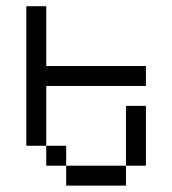

<svg xmlns="http://www.w3.org/2000/svg" viewBox="-20 -582 540 602"><path d="M125 -375H437.5V-312.5H125V-125H62.5V-562.5H125ZM125 -125H187.5V-62.5H125ZM187.5 -62.5H375V0H187.5ZM375 -250H437.5V-62.5H375Z"/></svg>

Font: 寒蝉点阵体 16px
Style: Regular
Weight: 400
Designer: Designed by Warren2060
Foundry: ChillType
Version: Version 1.000